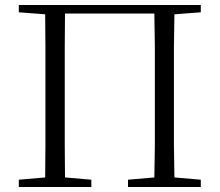

<svg xmlns="http://www.w3.org/2000/svg" viewBox="-20 -745 875 765"><path d="M55 0V-29L160 -38Q161 -102 161 -166Q161 -248 161 -342V-390Q161 -475 161 -559Q161 -624 160 -688L55 -696V-725H780V-696L675 -688Q674 -624 673 -559Q673 -475 673 -390V-342Q673 -248 673 -166Q674 -103 675 -38L780 -29V0H490V-29L595 -38Q596 -102 597 -166Q597 -248 597 -342V-390Q597 -475 597 -559Q596 -625 595 -691H239Q239 -626 238 -559Q238 -475 238 -390V-342Q238 -249 238 -166Q239 -102 239 -38L344 -29V0Z"/></svg>

Font: Early Summer Mincho Light
Style: Regular
Weight: 300
Designer: GuiWonder
Version: Version 1.002